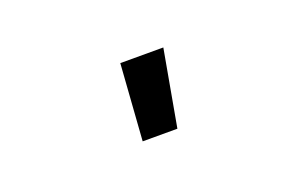

<svg xmlns="http://www.w3.org/2000/svg" viewBox="-37 -862 574 369"><g transform="rotate(-20 250.0 -678.0)"><path d="M208 -600 219 -756H307L279 -600Z"/></g></svg>

Font: Iosevka SS18 Medium
Style: Regular
Weight: 500
Monospace: yes
Designer: Belleve Invis
Foundry: Belleve Invis
Version: Version 25.1.1; ttfautohint (v1.8.4)